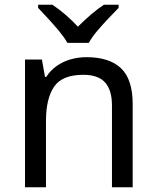

<svg xmlns="http://www.w3.org/2000/svg" viewBox="-20 -786 658 806"><path d="M343 -546Q439 -546 488 -499.5Q537 -453 537 -349V0H450V-343Q450 -408 421 -440Q392 -472 330 -472Q241 -472 207 -422Q173 -372 173 -278V0H85V-536H156L169 -463H174Q192 -491 218.5 -509.5Q245 -528 277 -537Q309 -546 343 -546ZM263 -606Q250 -629 228 -655.5Q206 -682 182 -708Q158 -734 140 -753V-766H200Q226 -749 254 -725Q282 -701 307 -674Q334 -701 362 -725Q390 -749 416 -766H478V-753Q459 -734 434.5 -708Q410 -682 387.5 -655.5Q365 -629 353 -606Z"/></svg>

Font: Noto Sans Gurmukhi
Style: Regular
Weight: 400
Designer: Jelle Bosma - Monotype Design Team
Foundry: Monotype Imaging Inc.
Version: Version 2.003